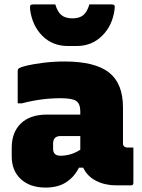

<svg xmlns="http://www.w3.org/2000/svg" viewBox="-20 -838 640 868"><path d="M536 -352V-190Q536 -176 547 -173Q551 -171 555 -171H583V-11Q583 0 572 0H505Q456 0 415.5 -20Q375 -40 356 -80H337Q316 -38 279 -14Q242 10 186 10Q116 10 74.5 -28Q33 -66 33 -131V-170Q33 -240 74.5 -280Q116 -320 192 -320H343V-334Q343 -369 324.5 -381.5Q306 -394 254 -394Q167 -394 80 -371H60V-517Q60 -524 63 -527Q70 -534 101.5 -541.5Q133 -549 178.5 -554.5Q224 -560 272 -560Q409 -560 472.5 -510.5Q536 -461 536 -352ZM220 -166Q220 -134 253 -134Q301 -134 343 -161V-223H254Q237 -223 228 -214Q220 -204 220 -190ZM307 -755Q339 -755 356.5 -769.5Q374 -784 384 -818H484Q494 -818 497 -814Q500 -810 498 -796Q489 -723 442 -676.5Q395 -630 327 -630H287Q217 -630 171 -676.5Q125 -723 116 -796Q115 -810 117.5 -814Q120 -818 130 -818H230Q240 -784 258 -769.5Q276 -755 307 -755Z"/></svg>

Font: Recursive Mn Lnr St Blk
Style: Regular
Weight: 900
Monospace: yes
Version: Version 1.079;hotconv 1.0.112;makeotfexe 2.5.65598; ttfautoh